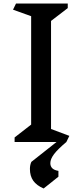

<svg xmlns="http://www.w3.org/2000/svg" viewBox="-20 -805 468 1091"><path d="M357 2Q308 43 287 71Q266 99 266 122Q266 140 277 151Q288 162 312 166V199L228 266Q188 249 169 222Q150 195 150 155Q150 133 158 115L301 2H63V-24L157 -97V-713L54 -750L71 -785H365V-759L270 -686V-72L374 -33Z"/></svg>

Font: Inknut Antiqua Light
Style: Regular
Weight: 300
Designer: Claus Eggers Sørensen
Foundry: Claus Eggers Sørensen
Version: Version 1.003; ttfautohint (v1.8.2) -l 8 -r 50 -G 200 -x 14 